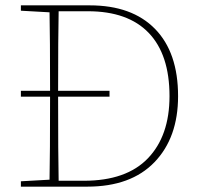

<svg xmlns="http://www.w3.org/2000/svg" viewBox="-20 -697 749 717"><path d="M199 -22H293Q452 -22 532.5 -106Q613 -190 613 -338Q613 -493 535.5 -574Q458 -655 308 -655H199Q197 -561 197 -358H389V-336H197Q197 -116 199 -22ZM58 -677H315Q473 -677 559 -589Q645 -501 645 -338Q645 -183 557 -91.5Q469 0 306 0H58V-20L165 -26Q167 -119 167 -336H58V-358H167Q167 -558 165 -651L58 -657Z"/></svg>

Font: TypoPRO Source Serif Pro
Style: Regular
Weight: 200
Designer: Frank Grießhammer
Foundry: Adobe Systems Incorporated
Version: Version 1.017;PS (version unavailable);hotconv 1.0.79;makeot